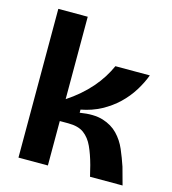

<svg xmlns="http://www.w3.org/2000/svg" viewBox="-107 -801 797 889"><g transform="rotate(15 291.5 -356.5)"><path d="M63 0V-713H204V-318Q236 -339 264.5 -363.5Q293 -388 316.5 -415Q340 -442 357.5 -470Q375 -498 387 -525H552Q538 -487 514 -448.5Q490 -410 456.5 -378Q423 -346 379.5 -322.5Q336 -299 283 -289V-274Q350 -285 393.5 -271.5Q437 -258 465 -229Q493 -200 509.5 -161.5Q526 -123 539 -84L562 0H406L393 -53Q380 -101 363.5 -137Q347 -173 320 -193Q293 -213 245 -213H204V0Z"/></g></svg>

Font: Bricolage Grotesque 24pt
Style: Bold
Weight: 700
Designer: Mathieu Triay
Foundry: Atelier Triay
Version: Version 1.001;gftools[0.9.33.dev8+g029e19f]